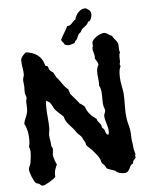

<svg xmlns="http://www.w3.org/2000/svg" viewBox="-58 -915 757 964"><g transform="rotate(-5 320.0 -433.0)"><path d="M595 -102C595 -104 594 -106 592 -106L595 -112V-115C595 -127 588 -137 588 -149C588 -167 582 -184 582 -202C582 -257 571 -260 566 -306C561 -345 566 -385 563 -425C560 -454 551 -481 551 -512C551 -522 551 -533 553 -544C554 -550 559 -558 559 -564C559 -567 556 -569 556 -573C556 -578 559 -581 559 -586C559 -599 555 -620 563 -631C555 -647 562 -667 556 -680C550 -694 536 -703 530 -718C516 -721 505 -736 491 -736C472 -736 429 -712 429 -690C429 -684 430 -679 430 -673L427 -670V-663C426 -649 435 -635 435 -621C435 -618 434 -615 434 -612C440 -601 448 -593 450 -580C442 -568 440 -554 440 -541C440 -523 444 -505 444 -488C444 -484 444 -480 443 -476C460 -451 451 -403 456 -373C457 -365 463 -356 463 -347C463 -338 456 -331 456 -322C456 -295 472 -269 472 -242C472 -236 471 -230 469 -225C455 -226 455 -245 450 -254C447 -258 442 -260 440 -264C438 -268 439 -272 437 -276C432 -288 418 -295 417 -309C392 -326 371 -347 363 -376C355 -382 349 -389 340 -393C339 -393 338 -393 338 -395C338 -398 301 -438 295 -447C294 -455 289 -462 288 -470C264 -486 254 -515 234 -534C213 -577 222 -552 201 -576C198 -581 199 -588 195 -593C190 -598 184 -593 182 -602C171 -647 136 -668 92 -673C80 -664 65 -649 65 -633C65 -610 72 -587 72 -564C72 -554 66 -546 66 -536C66 -524 69 -513 69 -501C69 -490 68 -480 69 -470C70 -461 75 -453 76 -444C73 -437 72 -431 72 -423C72 -408 75 -392 72 -376C69 -355 55 -337 53 -315C66 -293 71 -261 71 -236C71 -224 70 -211 66 -199C70 -191 72 -182 72 -173C72 -155 69 -132 66 -115C64 -106 56 -96 56 -86C56 -71 73 -26 85 -15C89 -12 97 -12 101 -9C110 -4 108 1 120 1C131 1 179 -28 185 -38C182 -63 188 -77 198 -99C192 -109 182 -137 182 -148C182 -158 185 -168 185 -178C185 -186 178 -186 178 -197C178 -215 172 -232 172 -250C172 -261 176 -272 176 -284C176 -319 170 -353 170 -388C170 -399 170 -411 172 -422C194 -412 195 -405 205 -386C215 -365 237 -352 253 -335C260 -299 290 -283 308 -254C316 -241 329 -234 337 -222C339 -211 346 -205 350 -196C352 -192 351 -187 353 -183C358 -175 375 -162 382 -154C395 -139 409 -123 417 -106C420 -100 420 -92 424 -86C427 -81 433 -78 437 -73C440 -69 443 -60 446 -57C451 -53 480 -45 488 -41C497 -30 515 -26 529 -26C534 -26 539 -26 543 -28C557 -34 561 -53 569 -64C571 -67 576 -67 579 -70C581 -74 579 -79 582 -83C586 -89 595 -94 595 -102ZM436 -830C436 -855 429 -854 413 -866C411 -867 409 -867 406 -867C380 -867 358 -839 354 -815C336 -808 334 -786 310 -786C300 -764 285 -744 274 -721C274 -714 279 -712 282 -706C288 -704 286 -693 295 -693C300 -691 305 -690 309 -690C314 -690 335 -696 339 -698C342 -701 341 -705 344 -708L349 -712C357 -720 358 -733 365 -742C367 -745 372 -747 375 -750C378 -754 379 -759 382 -763C393 -775 412 -782 416 -799C418 -801 421 -800 424 -801C429 -805 436 -823 436 -830Z"/></g></svg>

Font: Margarine
Style: Regular
Weight: 400
Designer: Astigmatic (AOETI)
Foundry: Astigmatic (AOETI)
Version: Version 1.000